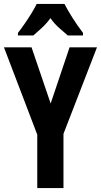

<svg xmlns="http://www.w3.org/2000/svg" viewBox="-20 -954 512 974"><path d="M237 -429 333 -714H472L302 -275V0H169V-271L0 -714H140ZM307 -934Q324 -901 348.5 -862.5Q373 -824 401 -787V-774H324Q307 -789 281.5 -811Q256 -833 236 -862Q215 -833 189.5 -810Q164 -787 149 -774H71V-787Q86 -806 105 -833.5Q124 -861 140.5 -888Q157 -915 166 -934Z"/></svg>

Font: Noto Sans Sinhala ExtraCondensed
Style: Bold
Weight: 700
Width: 2
Designer: Jelle Bosma - Monotype Design Team
Foundry: Monotype Imaging Inc.
Version: Version 2.006; ttfautohint (v1.8.4.7-5d5b)